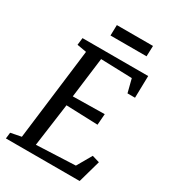

<svg xmlns="http://www.w3.org/2000/svg" viewBox="-217 -1032 1028 1146"><g transform="rotate(30 297.5 -458.5)"><path d="M8.8 0H517.1L560.5 -154.3L509.8 -169.4L451.7 -68.4L182.6 -56.6L223.1 -352.1L441.4 -344.2L447.3 -420.4L229 -417L264.2 -694.3L479.5 -687.5L502.9 -595.7H554.7L558.1 -747.1H105.5L99.6 -697.8L164.6 -686.5L86.4 -56.2L13.7 -42ZM242.2 -844.2H490.7L493.2 -917H244.1Z"/></g></svg>

Font: Merriweather
Style: Italic
Weight: 400
Italic angle: -7.5°
Designer: Eben Sorkin
Foundry: Eben Sorkin
Version: Version 1.001